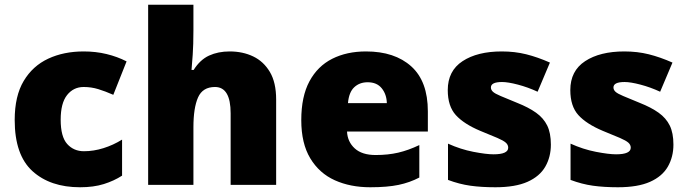

<svg xmlns="http://www.w3.org/2000/svg" viewBox="-20 -780 2901 810"><path d="M318 10Q192 10 117 -58Q42 -126 42 -274Q42 -375 80 -438.5Q118 -502 183.5 -532.5Q249 -563 333 -563Q384 -563 429.5 -552Q475 -541 514 -521L458 -380Q424 -395 394.5 -404Q365 -413 333 -413Q290 -413 263 -379Q236 -345 236 -275Q236 -203 263.5 -172.5Q291 -142 334 -142Q375 -142 416.5 -155Q458 -168 495 -191V-39Q461 -17 418 -3.5Q375 10 318 10Z M796 -652Q796 -591 793 -549Q790 -507 788 -485H797Q824 -528 862 -545.5Q900 -563 949 -563Q1004 -563 1048 -542Q1092 -521 1118.5 -476.5Q1145 -432 1145 -360V0H953V-302Q953 -413 887 -413Q835 -413 815.5 -369Q796 -325 796 -243V0H605V-760H796Z M1524 -563Q1645 -563 1715 -500Q1785 -437 1785 -310V-225H1444Q1446 -182 1476.5 -154Q1507 -126 1565 -126Q1617 -126 1660 -136Q1703 -146 1749 -168V-31Q1709 -10 1661.5 0Q1614 10 1542 10Q1458 10 1392.5 -19.5Q1327 -49 1289 -112Q1251 -175 1251 -273Q1251 -373 1285.5 -437Q1320 -501 1381.5 -532Q1443 -563 1524 -563ZM1531 -433Q1497 -433 1474.5 -412Q1452 -391 1448 -345H1612Q1611 -382 1590.5 -407.5Q1570 -433 1531 -433Z M2304 -170Q2304 -118 2280.5 -77Q2257 -36 2205.5 -13Q2154 10 2070 10Q2011 10 1964.5 3.5Q1918 -3 1870 -21V-174Q1923 -150 1977 -139.5Q2031 -129 2062 -129Q2124 -129 2124 -157Q2124 -169 2114 -178Q2104 -187 2078.5 -198Q2053 -209 2006 -228Q1937 -257 1903 -294.5Q1869 -332 1869 -400Q1869 -481 1931.5 -522Q1994 -563 2097 -563Q2152 -563 2200 -551Q2248 -539 2300 -516L2248 -393Q2207 -412 2165 -423Q2123 -434 2098 -434Q2051 -434 2051 -411Q2051 -401 2059.5 -393Q2068 -385 2092 -375Q2116 -365 2162 -346Q2210 -327 2241.5 -304.5Q2273 -282 2288.5 -250.5Q2304 -219 2304 -170Z M2821 -170Q2821 -118 2797.5 -77Q2774 -36 2722.5 -13Q2671 10 2587 10Q2528 10 2481.5 3.5Q2435 -3 2387 -21V-174Q2440 -150 2494 -139.5Q2548 -129 2579 -129Q2641 -129 2641 -157Q2641 -169 2631 -178Q2621 -187 2595.5 -198Q2570 -209 2523 -228Q2454 -257 2420 -294.5Q2386 -332 2386 -400Q2386 -481 2448.5 -522Q2511 -563 2614 -563Q2669 -563 2717 -551Q2765 -539 2817 -516L2765 -393Q2724 -412 2682 -423Q2640 -434 2615 -434Q2568 -434 2568 -411Q2568 -401 2576.5 -393Q2585 -385 2609 -375Q2633 -365 2679 -346Q2727 -327 2758.5 -304.5Q2790 -282 2805.5 -250.5Q2821 -219 2821 -170Z"/></svg>

Font: Noto Sans Gurmukhi UI Black
Style: Regular
Weight: 900
Designer: Jelle Bosma - Monotype Design Team
Foundry: Monotype Imaging Inc.
Version: Version 2.004; ttfautohint (v1.8.4.7-5d5b)